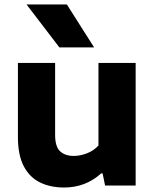

<svg xmlns="http://www.w3.org/2000/svg" viewBox="-20 -828 690 857"><path d="M266 9Q205.5 9 159 -13.5Q112.5 -36 86.2 -85.8Q60 -135.5 60 -216V-547H226V-226.5Q226 -173 248.5 -152.5Q271 -132 309 -132Q338.5 -132 368.5 -143.8Q398.5 -155.5 419.5 -178.5V-547H585.5V0H449L438 -54H431.5Q362 9 266 9ZM245 -616.5 98.5 -808H278.5L400 -616.5Z"/></svg>

Font: Encode Sans SmExp
Style: Bold
Weight: 700
Width: 6
Designer: Multiple Designers
Foundry: Impallari Type
Version: Version 3.002; ttfautohint (v1.8.3) -l 8 -r 50 -G 200 -x 14 